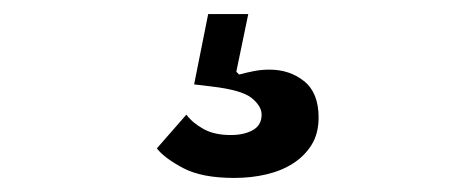

<svg xmlns="http://www.w3.org/2000/svg" viewBox="-20 -44 640 273"><path d="M313 209Q267 209 240.5 195Q214 181 203 167L245 119Q254 131 269.5 139.5Q285 148 308 148Q327 148 339.5 141Q352 134 352 119Q352 107 338 95.5Q324 84 281 79L256 76L276 -24H333L316 58L320 62Q331 59 341.5 57Q352 55 363 55Q392 55 412.5 71.5Q433 88 433 123Q433 146 423 162Q413 178 396.5 188.5Q380 199 358.5 204Q337 209 313 209Z"/></svg>

Font: IBM Plex Thai Medium
Style: Regular
Weight: 500
Designer: Mike Abbink, Paul van der Laan, Pieter van Rosmalen, Ben Mitchell, Mark Frömberg
Foundry: Bold Monday
Version: Version 1.0